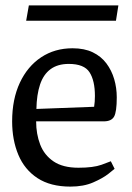

<svg xmlns="http://www.w3.org/2000/svg" viewBox="-20 -683 491 712"><path d="M241 9Q167 9 119 -22.5Q71 -54 48 -109Q25 -164 25 -233Q25 -315 53.5 -376Q82 -437 132.5 -470.5Q183 -504 249 -504Q293 -504 324 -489Q355 -474 374.5 -448Q394 -422 403.5 -389.5Q413 -357 413 -322Q413 -268 403 -250.5Q393 -233 365 -233H114Q114 -186 129 -147Q144 -108 178.5 -84.5Q213 -61 271 -61Q326 -61 356.5 -72Q387 -83 391 -85L405 -57Q402 -54 381.5 -38Q361 -22 325.5 -6.5Q290 9 241 9ZM115 -279 329 -287Q332 -305 332 -327Q332 -384 312 -415Q292 -446 235 -446Q194 -446 167.5 -426.5Q141 -407 128.5 -369.5Q116 -332 115 -279ZM77 -606 87 -663H419L410 -606Z"/></svg>

Font: Faustina Light
Style: Regular
Weight: 400
Version: Version 1.200